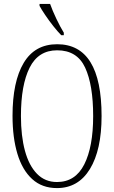

<svg xmlns="http://www.w3.org/2000/svg" viewBox="-20 -951 584 981"><path d="M271 10Q195 10 144.5 -36Q94 -82 69 -165Q44 -248 44 -359Q44 -534 101 -629.5Q158 -725 272 -725Q499 -725 499 -358Q499 -185 439.5 -87.5Q380 10 271 10ZM271 -21Q365 -21 410.5 -111Q456 -201 456 -358Q456 -517 415 -605.5Q374 -694 272 -694Q176 -694 131.5 -605.5Q87 -517 87 -358Q87 -256 107.5 -180.5Q128 -105 169 -63Q210 -21 271 -21ZM293 -771Q275 -789 252.5 -817.5Q230 -846 210.5 -875Q191 -904 182 -921V-931H236Q248 -897 268 -855Q288 -813 306 -784V-771Z"/></svg>

Font: Noto Serif Ethiopic ExtraCondensed ExtraLight
Style: Regular
Weight: 200
Width: 2
Designer: Monotype Design Team
Foundry: Monotype Imaging Inc.
Version: Version 2.102; ttfautohint (v1.8.4.7-5d5b)